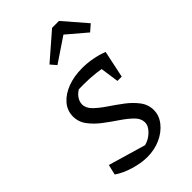

<svg xmlns="http://www.w3.org/2000/svg" viewBox="-223 -801 885 885"><g transform="rotate(-45 220.0 -358.0)"><path d="M25 -42 37 -92 235 -34 206 -36Q230 -39 249.5 -51Q269 -63 281.5 -79.5Q294 -96 294 -113Q294 -138 272.5 -159.5Q251 -181 218.5 -203Q186 -225 154 -249Q122 -273 100 -302Q78 -331 78 -367Q78 -405 103 -434Q128 -463 170.5 -479Q213 -495 266 -495Q298 -495 331 -489Q364 -483 395 -471L373 -419Q335 -428 296.5 -432.5Q258 -437 218 -437Q200 -437 182.5 -436.5Q165 -436 148 -433L193 -440Q173 -431 160 -413.5Q147 -396 147 -377Q147 -352 169 -330.5Q191 -309 223 -287.5Q255 -266 287 -242Q319 -218 341 -189Q363 -160 363 -124Q363 -89 339 -58.5Q315 -28 275.5 -10Q236 8 188 8Q149 8 102.5 -6Q56 -20 25 -42ZM339 -338 320 -471H395L367 -338ZM344 -724 440 -613 408 -585 314 -665 195 -585 171 -613 299 -724Z"/></g></svg>

Font: Piazzolla Thin
Style: Italic
Weight: 400
Italic angle: -11.3°
Version: Version 2.005